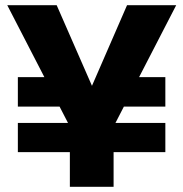

<svg xmlns="http://www.w3.org/2000/svg" viewBox="-20 -722 709 742"><path d="M424 -424H619V-310H424ZM49 -247H619V-134H49ZM8 -702H199L364 -325H307L471 -702H661L419 -233V0H250V-233ZM49 -424H284V-310H49Z"/></svg>

Font: Parkinsans Light
Style: Bold
Weight: 700
Version: Version 1.000